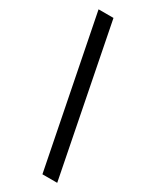

<svg xmlns="http://www.w3.org/2000/svg" viewBox="-285 -865 1058 1304"><g transform="rotate(30 244.0 -212.5)"><path d="M188 -793H71L301 368H417Z"/></g></svg>

Font: Noto Sans Kannada ExtraCondensed
Style: Bold
Weight: 700
Width: 2
Designer: Jelle Bosma - Monotype Design Team
Foundry: Monotype Imaging Inc.
Version: Version 2.005